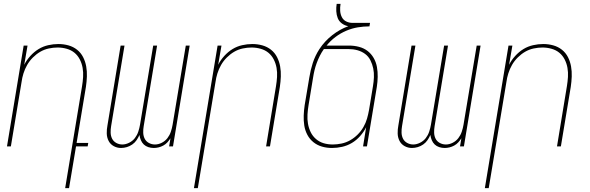

<svg xmlns="http://www.w3.org/2000/svg" viewBox="-20 -755 3040 990"><path d="M316 215 403 -310Q407 -334 408.5 -358Q410 -382 406 -405Q402 -428 391.5 -448.5Q381 -469 364 -483Q347 -497 324 -503.5Q301 -510 277 -510Q255 -510 231.5 -505Q208 -500 187.5 -488Q167 -476 149.5 -458.5Q132 -441 120 -420Q108 -399 101 -376.5Q94 -354 91 -331L36 0H16L102 -520H122L105 -421Q117 -445 136.5 -466.5Q156 -488 179 -502Q202 -516 228.5 -522Q255 -528 281 -528Q308 -528 333 -521Q358 -514 377.5 -498.5Q397 -483 408.5 -460.5Q420 -438 424.5 -412.5Q429 -387 428 -360.5Q427 -334 423 -307L375 -18H435L432 0H372L336 215Z M604 8Q584 8 566.5 -1.5Q549 -11 540 -28.5Q531 -46 530.5 -67Q530 -88 534 -108L602 -520H622L553 -105Q550 -88 550.5 -71Q551 -54 558 -40Q565 -26 579.5 -18Q594 -10 611 -10Q628 -10 646 -19Q664 -28 675.5 -43Q687 -58 693 -76Q699 -94 702 -112L770 -520H790L721 -105Q718 -88 718.5 -71Q719 -54 726 -40Q733 -26 747.5 -18Q762 -10 779 -10Q797 -10 814.5 -19Q832 -28 843.5 -43Q855 -58 861 -76Q867 -94 870 -112L938 -520H958L872 0H852L859 -42Q852 -31 843 -21Q834 -11 822 -4.5Q810 2 797.5 5Q785 8 773 8Q758 8 744.5 3.5Q731 -1 721.5 -10Q712 -19 706.5 -32Q701 -45 699 -59Q693 -45 684 -32Q675 -19 662 -10Q649 -1 634 3.5Q619 8 604 8Z M980 215 1102 -520H1122L1105 -421Q1117 -445 1136.5 -466.5Q1156 -488 1179 -502Q1202 -516 1228.5 -522Q1255 -528 1281 -528Q1308 -528 1333 -521Q1358 -514 1377.5 -498.5Q1397 -483 1408.5 -460.5Q1420 -438 1424.5 -412.5Q1429 -387 1428 -360.5Q1427 -334 1423 -307L1372 0H1352L1403 -310Q1407 -334 1408.5 -358Q1410 -382 1406 -405Q1402 -428 1391.5 -448.5Q1381 -469 1364 -483Q1347 -497 1324 -503.5Q1301 -510 1277 -510Q1255 -510 1231.5 -505Q1208 -500 1187.5 -488Q1167 -476 1149.5 -458.5Q1132 -441 1120 -420Q1108 -399 1101 -376.5Q1094 -354 1091 -331L1000 215Z M1692 8Q1665 8 1640.5 1Q1616 -6 1596.5 -21.5Q1577 -37 1565 -59.5Q1553 -82 1549 -107.5Q1545 -133 1546 -159.5Q1547 -186 1551 -213L1575 -356Q1581 -394 1593 -431Q1605 -468 1627 -502Q1654 -543 1693 -573.5Q1732 -604 1776 -620Q1758 -623 1743 -634Q1728 -645 1721.5 -661.5Q1715 -678 1714 -697Q1713 -716 1716 -735H1736Q1733 -717 1734 -699.5Q1735 -682 1742.5 -667Q1750 -652 1765 -644.5Q1780 -637 1798 -637H1888L1885 -619Q1855 -619 1825 -614Q1795 -609 1765.5 -596.5Q1736 -584 1710 -564.5Q1684 -545 1664 -520H1780Q1806 -520 1831 -513.5Q1856 -507 1875 -492.5Q1894 -478 1906.5 -456.5Q1919 -435 1923.5 -410Q1928 -385 1927.5 -359Q1927 -333 1923 -307L1872 0H1852L1868 -99Q1856 -75 1837 -53.5Q1818 -32 1794.5 -18Q1771 -4 1744.5 2Q1718 8 1692 8ZM1696 -10Q1718 -10 1741.5 -15Q1765 -20 1786 -32Q1807 -44 1824.5 -61.5Q1842 -79 1854 -100Q1866 -121 1872.5 -143.5Q1879 -166 1883 -189L1903 -310Q1907 -333 1908 -356.5Q1909 -380 1904.5 -402Q1900 -424 1890 -444Q1880 -464 1862.5 -477Q1845 -490 1823 -496Q1801 -502 1777 -502H1650Q1638 -485 1629 -467Q1620 -449 1613 -430Q1606 -411 1601.5 -392Q1597 -373 1594 -353L1571 -213Q1567 -189 1565.5 -164.5Q1564 -140 1568 -117Q1572 -94 1582 -73.5Q1592 -53 1609.5 -38Q1627 -23 1649 -16.5Q1671 -10 1696 -10Z M2104 8Q2084 8 2066.5 -1.5Q2049 -11 2040 -28.5Q2031 -46 2030.5 -67Q2030 -88 2034 -108L2102 -520H2122L2053 -105Q2050 -88 2050.5 -71Q2051 -54 2058 -40Q2065 -26 2079.5 -18Q2094 -10 2111 -10Q2128 -10 2146 -19Q2164 -28 2175.5 -43Q2187 -58 2193 -76Q2199 -94 2202 -112L2270 -520H2290L2221 -105Q2218 -88 2218.5 -71Q2219 -54 2226 -40Q2233 -26 2247.5 -18Q2262 -10 2279 -10Q2297 -10 2314.5 -19Q2332 -28 2343.5 -43Q2355 -58 2361 -76Q2367 -94 2370 -112L2438 -520H2458L2372 0H2352L2359 -42Q2352 -31 2343 -21Q2334 -11 2322 -4.5Q2310 2 2297.5 5Q2285 8 2273 8Q2258 8 2244.5 3.5Q2231 -1 2221.5 -10Q2212 -19 2206.5 -32Q2201 -45 2199 -59Q2193 -45 2184 -32Q2175 -19 2162 -10Q2149 -1 2134 3.5Q2119 8 2104 8Z M2480 215 2602 -520H2622L2605 -421Q2617 -445 2636.5 -466.5Q2656 -488 2679 -502Q2702 -516 2728.5 -522Q2755 -528 2781 -528Q2808 -528 2833 -521Q2858 -514 2877.5 -498.5Q2897 -483 2908.5 -460.5Q2920 -438 2924.5 -412.5Q2929 -387 2928 -360.5Q2927 -334 2923 -307L2872 0H2852L2903 -310Q2907 -334 2908.5 -358Q2910 -382 2906 -405Q2902 -428 2891.5 -448.5Q2881 -469 2864 -483Q2847 -497 2824 -503.5Q2801 -510 2777 -510Q2755 -510 2731.5 -505Q2708 -500 2687.5 -488Q2667 -476 2649.5 -458.5Q2632 -441 2620 -420Q2608 -399 2601 -376.5Q2594 -354 2591 -331L2500 215Z"/></svg>

Font: Iosevka Term Curly Th Obl
Style: Regular
Weight: 100
Italic angle: -9°
Designer: Belleve Invis
Foundry: Belleve Invis
Version: Version 32.3.0